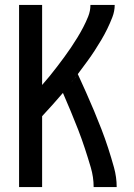

<svg xmlns="http://www.w3.org/2000/svg" viewBox="-20 -755 540 775"><path d="M57 0H150V-286Q193 -332 234 -380Q250 -343 265.5 -306Q281 -269 295.5 -231.5Q310 -194 322.5 -156Q335 -118 346.5 -79Q358 -40 358 0H451Q451 -40 440 -79.5Q429 -119 416.5 -157.5Q404 -196 389.5 -233.5Q375 -271 359.5 -308Q344 -345 327.5 -382Q311 -419 294 -456L292 -453L303 -468Q318 -488 333 -508.5Q348 -529 362 -550.5Q376 -572 389 -594Q402 -616 413 -638.5Q424 -661 433.5 -685.5Q443 -710 443 -735H345Q345 -711 336 -688.5Q327 -666 316 -645Q305 -624 292.5 -603.5Q280 -583 266.5 -563Q253 -543 239 -524Q225 -505 210.5 -486Q196 -467 181 -448.5Q166 -430 150 -412V-735H57ZM280 -437 288 -448 284 -442ZM267 -422 276 -433 273 -429ZM252 -402 264 -417 263 -416Q257 -409 252 -402Z"/></svg>

Font: Iosevka SS08 Medium
Style: Regular
Weight: 500
Monospace: yes
Designer: Belleve Invis
Foundry: Belleve Invis
Version: Version 3.4.3; ttfautohint (v1.8.3)